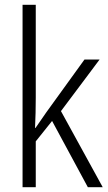

<svg xmlns="http://www.w3.org/2000/svg" viewBox="-20 -780 452 800"><path d="M129 -373Q129 -310 126 -247H128Q140 -265 173 -312L332 -532H395L234 -317L408 0H346L197 -276L129 -191V0H74V-760H129Z"/></svg>

Font: Noto Sans Display Light Narrow
Style: Regular
Weight: 300
Width: 4
Designer: Monotype Design team
Foundry: Monotype Imaging Inc.
Version: Version 1.000